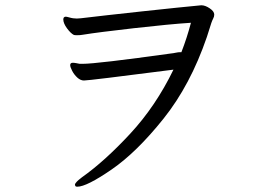

<svg xmlns="http://www.w3.org/2000/svg" viewBox="-20 -695 1040 725"><path d="M701 -609Q622 -604 485.5 -588.5Q349 -573 294 -564Q284 -562 271 -562Q263 -562 259 -563Q247 -569 233 -588Q219 -607 219 -622Q219 -625 221 -629Q224 -632 228 -632Q232 -632 240.5 -629.5Q249 -627 256 -626L270 -625L285 -626Q368 -636 516 -652Q664 -668 739 -675H741Q755 -675 772 -663.5Q789 -652 789 -640Q789 -632 785 -625Q779 -614 769 -580L761 -555Q699 -374 597.5 -247Q496 -120 401.5 -55Q307 10 272 10Q265 10 264 6L263 3Q263 -2 270 -9Q277 -16 282.5 -20Q288 -24 290 -26Q375 -86 471.5 -190Q568 -294 635 -432Q316 -391 297 -391Q284 -391 272 -402Q260 -413 252.5 -427.5Q245 -442 245 -449Q245 -458 255 -458Q260 -458 268 -456.5Q276 -455 281 -454H292Q345 -454 625 -493Q635 -494 644 -496Q653 -498 661 -498H665Q686 -552 701 -609Z"/></svg>

Font: Iansui
Style: Regular
Weight: 400
Designer: But Ko / Fontworks Inc.
Foundry: zi-hi.com / Fontworks Inc.
Version: Version 1.002